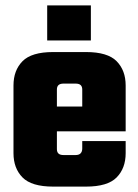

<svg xmlns="http://www.w3.org/2000/svg" viewBox="-20 -692 511 712"><path d="M191 -360V-139Q191 -128 197 -122.5Q203 -117 216 -117H245V0H177Q97 0 63.5 -34Q30 -68 30 -124V-375Q30 -431 63.5 -465Q97 -499 177 -499H244V-382H216Q203 -382 197 -376.5Q191 -371 191 -360ZM285 -227V-360Q285 -371 279 -376.5Q273 -382 260 -382H239V-499H299Q379 -499 412.5 -465Q446 -431 446 -375V-227ZM285 -141V-169H446V-124Q446 -68 412.5 -34Q379 0 299 0H239V-117H260Q273 -117 279 -123.5Q285 -130 285 -141ZM446 -297V-205H71V-297ZM155 -542V-672H317V-542Z"/></svg>

Font: Teko Variable Light
Style: Regular
Weight: 300
Designer: Manushi Parikh, Jonny Pinhorn
Foundry: Indian Type Foundry
Version: Version 3.000